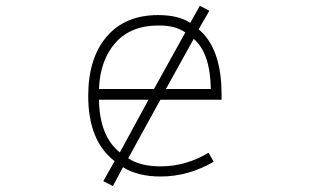

<svg xmlns="http://www.w3.org/2000/svg" viewBox="-20 -585 1040 647"><path d="M480.5 -249H313.5Q315.4 -126 383.8 -71.3ZM520.5 -249 412.1 -51.8Q452.1 -24.4 521.5 -24.4Q606.4 -24.4 682.6 -70.3L700.2 -40Q614.3 9.8 521.5 9.8Q444.3 9.8 394.5 -21.5L360.4 42L328.1 25.4L366.2 -42Q277.3 -110.4 277.3 -261.7Q277.3 -388.7 339.4 -461.4Q401.4 -534.2 512.7 -534.2Q582 -534.2 621.1 -507.8L653.3 -565.4L685.5 -548.8L649.4 -486.3Q726.6 -421.9 726.6 -266.6V-249ZM604.5 -475.6Q570.3 -500 512.7 -499Q420.9 -499 369.1 -440.9Q317.4 -382.8 313.5 -285.2H499ZM632.8 -454.1 539.1 -285.2H690.4Q688.5 -406.2 632.8 -454.1Z"/></svg>

Font: GenEi Gothic M ExtraLight
Style: Regular
Weight: 200
Designer: o_tamon (Modified); [Source Han Sans]
Ryoko NISHIZUKA  (kana & ideographs); Paul D. Hunt (Latin, Greek & Cyrillic); Wenl
Version: Version 1.1a;Original Version 1.004